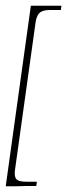

<svg xmlns="http://www.w3.org/2000/svg" viewBox="-23 -554 282 672"><path d="M30 37Q26 62 33.5 72Q41 82 68 82H106L104 97Q96 97 87 97Q78 97 69 97Q60 97 50.5 97.5Q41 98 32 98Q23 98 14 98Q5 98 -3 98L85 -534H192L190 -519H152Q125 -519 114.5 -508Q104 -497 101 -472Z"/></svg>

Font: Genos Thin Thin
Style: Italic
Weight: 250
Italic angle: -8°
Version: Version 1.010